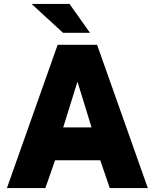

<svg xmlns="http://www.w3.org/2000/svg" viewBox="-20 -949 781 969"><path d="M15 0 271 -723H470L726 0H534L486 -140H258L209 0ZM299 -306H442L371 -537ZM298 -783.5 139.5 -929H331L434 -783.5Z"/></svg>

Font: Public Sans Thin Black
Style: Regular
Weight: 900
Version: Version 2.001